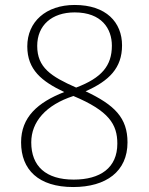

<svg xmlns="http://www.w3.org/2000/svg" viewBox="-20 -744 599 774"><path d="M275 10C408 10 494 -53 494 -170C494 -269 442 -321 325 -376C420 -418 472 -470 472 -561C472 -654 408 -724 281 -724C165 -724 90 -656 90 -557C90 -463 148 -416 239 -373C132 -331 65 -272 65 -170C65 -60 135 10 275 10ZM287 -391C185 -436 130 -472 130 -559C130 -642 189 -694 281 -694C390 -694 431 -628 431 -560C431 -479 390 -430 287 -391ZM277 -20C165 -20 106 -74 106 -170C106 -253 165 -321 276 -357C419 -297 453 -243 453 -165C453 -67 384 -20 277 -20Z"/></svg>

Font: Noto Serif Sinhala ExtraLight
Style: Regular
Weight: 200
Designer: Jelle Bosma - Monotype Design Team
Foundry: Monotype Imaging Inc.
Version: Version 2.007